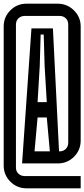

<svg xmlns="http://www.w3.org/2000/svg" viewBox="-20 -1020 457 1040"><path d="M250 -200.2 233.4 -383.8H183.6L167 -200.2H250ZM216.8 -833H200.2L195.3 -663.1L183.6 -466.8H233.4L221.7 -663.1L216.8 -833ZM303.7 -200.2Q323.2 -200.2 336.4 -213.4Q349.6 -226.6 349.6 -247.1V-886.7Q349.6 -908.2 336.4 -920.9Q323.2 -933.6 303.7 -933.6H113.3Q93.8 -933.6 80.1 -920.9Q66.4 -908.2 66.4 -886.7V-111.3Q66.4 -91.8 80.1 -79.1Q93.8 -66.4 113.3 -66.4H417V0H123Q72.3 0 36.1 -36.1Q0 -72.3 0 -123V-877Q0 -927.7 36.1 -963.9Q72.3 -1000 123 -1000H292Q343.8 -1000 380.4 -963.9Q417 -927.7 417 -877V-258.8Q417 -207 380.9 -170.9Q344.7 -134.8 293 -134.8H99.6L150.4 -866.2H266.6L299.8 -200.2H303.7Z"/></svg>

Font: LCARS-Mono
Style: Regular
Weight: 400
Designer: Vernon Adams
Version: Version 1.0